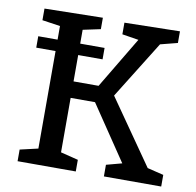

<svg xmlns="http://www.w3.org/2000/svg" viewBox="-78 -781 879 861"><g transform="rotate(10 361.0 -350.0)"><path d="M51 -516V-568H139V-630L57 -642V-695L322 -700V-648L242 -631V-568H353V-516H242V-396H356L496 -630L421 -642V-695L673 -700V-647L595 -627L432 -365L637 -71L711 -53V0H450V-53L521 -72L353 -321H242V-73L322 -53V0H57V-53L139 -72V-516Z"/></g></svg>

Font: Bitter Medium
Style: Regular
Weight: 500
Designer: Sol Matas, and Bitter project Authors
Foundry: Sol Matas
Version: Version 2.001